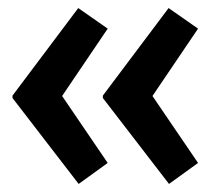

<svg xmlns="http://www.w3.org/2000/svg" viewBox="-20 -498 551 476"><path d="M399 -42 235 -255V-261L398 -478L471 -427L358 -260L471 -94ZM175 -42 11 -255V-261L174 -478L247 -427L134 -260L247 -94Z"/></svg>

Font: Readex Pro Medium
Style: Regular
Weight: 500
Designer: Bonnie Shaver-Troup, Thomas Jockin
Foundry: Lexend
Version: Version 1.204; ttfautohint (v1.8.4.7-5d5b)